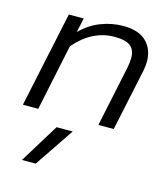

<svg xmlns="http://www.w3.org/2000/svg" viewBox="-112 -583 815 931"><g transform="rotate(15 295.5 -117.5)"><path d="M122 -480H197L181 -408Q226 -453 281 -474Q336 -495 393 -495Q470 -495 508.5 -457Q547 -419 547 -357Q547 -338 542 -311L476 0H399L463 -304Q469 -333 469 -354Q469 -395 445 -414Q421 -433 365 -433Q253 -433 167 -333L97 0H20ZM206 63H287L154 260H85Z"/></g></svg>

Font: Prompt Light
Style: Italic
Weight: 300
Italic angle: -12°
Designer: Katatrad Team
Foundry: CadsonDemak
Version: Version 1.000